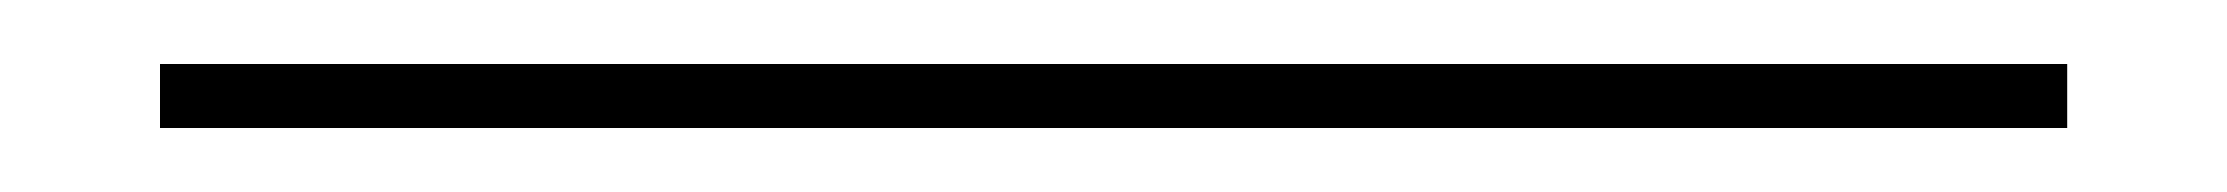

<svg xmlns="http://www.w3.org/2000/svg" viewBox="-20 20 696 60"><path d="M30 60V40H626V60Z"/></svg>

Font: Big Shoulders Display Thin ExtraLight
Style: Regular
Weight: 250
Version: Version 2.002